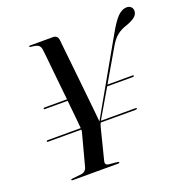

<svg xmlns="http://www.w3.org/2000/svg" viewBox="-128 -833 926 952"><g transform="rotate(-20 335.5 -357.0)"><path d="M41 -225Q42.5 -229 47.5 -229H221.5Q221.5 -232 221.2 -235.2Q221 -238.5 220.5 -242Q220 -250.5 216.2 -289Q212.5 -327.5 207 -378.5H86Q81 -378.5 82 -382.5Q83 -386.5 88 -386.5H206.5Q202 -429.5 197.2 -475.2Q192.5 -521 188.5 -560.8Q184.5 -600.5 181.8 -627.2Q179 -654 178 -659.5Q176 -675.5 165.8 -682.8Q155.5 -690 126 -692.5Q120 -693 120 -696.5Q120 -700 125.5 -700H247Q270.5 -700 274 -674Q274.5 -667 277.8 -636Q281 -605 286 -559.5Q291 -514 296.2 -462.8Q301.5 -411.5 306.5 -363.5Q311.5 -315.5 315.2 -279.5Q319 -243.5 320 -229H320.5L537.5 -611Q570.5 -670 593.2 -692Q616 -714 639.5 -714Q654.5 -714 662.8 -705.5Q671 -697 671 -684.5Q670.5 -666 655 -653.5Q639.5 -641 610 -630.5Q580 -621.5 558 -604Q536 -586.5 517 -553L420 -386.5H553.5Q558.5 -386.5 557.5 -382.5Q556.5 -378.5 551 -378.5H415.5L328 -229H508.5Q518 -229 516.5 -225Q516 -221 506.5 -221H324Q321.5 -215.5 319.8 -210.5Q318 -205.5 316.5 -200L275 -35.5Q272.5 -25.5 276.2 -19.8Q280 -14 294 -12.5L335 -8.5Q343.5 -7.5 343.5 -4.5Q343.5 0 334 0H95.5Q90 0 90 -4Q90 -7.5 97.5 -8L141 -12.5Q157 -14 165 -21.5Q173 -29 175.5 -39L219.5 -204.5Q222 -212.5 222 -221H45Q40 -221 41 -225Z"/></g></svg>

Font: Fraunces 144pt S000
Style: Italic
Weight: 400
Italic angle: -16°
Version: Version 1.000; ttfautohint (v1.8.3)